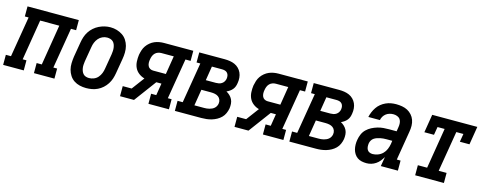

<svg xmlns="http://www.w3.org/2000/svg" viewBox="-49 -1077 4076 1620"><g transform="rotate(15 1989.0 -266.5)"><path d="M-22 0V-88H23L82 -442H49V-530H497V-442H452L393 -88H426V0H247V-88H292L350 -442H183L125 -88H158V0Z M704 8Q675 8 647.5 1.5Q620 -5 597.5 -20Q575 -35 560 -58Q545 -81 538 -108Q531 -135 532 -164Q533 -193 537 -221L559 -351Q563 -376 571 -400.5Q579 -425 593.5 -447.5Q608 -470 628.5 -488Q649 -506 672.5 -517.5Q696 -529 721 -535Q746 -541 772 -541Q801 -541 828 -533Q855 -525 877.5 -510Q900 -495 915 -472Q930 -449 937 -422.5Q944 -396 943.5 -366.5Q943 -337 938 -309L916 -179Q912 -154 904 -129.5Q896 -105 881.5 -82.5Q867 -60 847 -42Q827 -24 803 -12.5Q779 -1 754 3.5Q729 8 704 8ZM706 -80Q727 -80 748 -88.5Q769 -97 783.5 -114Q798 -131 806 -151.5Q814 -172 817 -193L839 -323Q841 -338 842 -352.5Q843 -367 841 -381.5Q839 -396 834 -409Q829 -422 819.5 -431.5Q810 -441 796 -445.5Q782 -450 767 -450Q746 -450 726 -441Q706 -432 691.5 -415Q677 -398 669 -378Q661 -358 658 -337L636 -207Q634 -192 633 -177.5Q632 -163 634 -149Q636 -135 641 -122Q646 -109 655 -99Q664 -89 677.5 -84.5Q691 -80 706 -80Z M999 0V-88H1077L1159 -198Q1132 -205 1109 -222.5Q1086 -240 1074 -265Q1062 -290 1060.5 -320Q1059 -350 1063 -379Q1067 -400 1073.5 -420.5Q1080 -441 1092.5 -459Q1105 -477 1122.5 -491.5Q1140 -506 1160 -514.5Q1180 -523 1201 -526.5Q1222 -530 1242 -530H1497V-442H1452L1393 -88H1426V0H1247V-88H1292L1309 -193H1264L1121 0ZM1213 -281H1324L1350 -442H1242Q1228 -442 1213 -437Q1198 -432 1187 -420.5Q1176 -409 1170.5 -394.5Q1165 -380 1163 -366Q1160 -351 1160.5 -336Q1161 -321 1167 -308Q1173 -295 1185.5 -288Q1198 -281 1213 -281Z M1478 0V-88H1523L1582 -442H1549V-530H1771Q1794 -530 1817 -526.5Q1840 -523 1860 -514Q1880 -505 1895.5 -489.5Q1911 -474 1920 -454Q1929 -434 1931 -411Q1933 -388 1929 -365Q1927 -350 1922 -335.5Q1917 -321 1907 -308.5Q1897 -296 1884 -287Q1871 -278 1856 -271Q1873 -262 1887 -248.5Q1901 -235 1909.5 -218Q1918 -201 1919.5 -180.5Q1921 -160 1918 -139Q1914 -117 1904.5 -95.5Q1895 -74 1878.5 -57.5Q1862 -41 1841 -29.5Q1820 -18 1798 -11.5Q1776 -5 1753.5 -2.5Q1731 0 1709 0ZM1663 -318H1751Q1764 -318 1777 -320.5Q1790 -323 1802 -331Q1814 -339 1821 -351Q1828 -363 1830 -376Q1832 -390 1829.5 -403Q1827 -416 1818.5 -425.5Q1810 -435 1797.5 -438.5Q1785 -442 1771 -442H1683ZM1625 -88H1709Q1720 -88 1731.5 -89Q1743 -90 1754.5 -93Q1766 -96 1777 -101Q1788 -106 1797 -114Q1806 -122 1811.5 -132.5Q1817 -143 1819 -154Q1822 -172 1816 -188Q1810 -204 1797 -213.5Q1784 -223 1767 -226.5Q1750 -230 1732 -230H1648Z M1999 0V-88H2077L2159 -198Q2132 -205 2109 -222.5Q2086 -240 2074 -265Q2062 -290 2060.5 -320Q2059 -350 2063 -379Q2067 -400 2073.5 -420.5Q2080 -441 2092.5 -459Q2105 -477 2122.5 -491.5Q2140 -506 2160 -514.5Q2180 -523 2201 -526.5Q2222 -530 2242 -530H2497V-442H2452L2393 -88H2426V0H2247V-88H2292L2309 -193H2264L2121 0ZM2213 -281H2324L2350 -442H2242Q2228 -442 2213 -437Q2198 -432 2187 -420.5Q2176 -409 2170.5 -394.5Q2165 -380 2163 -366Q2160 -351 2160.5 -336Q2161 -321 2167 -308Q2173 -295 2185.5 -288Q2198 -281 2213 -281Z M2478 0V-88H2523L2582 -442H2549V-530H2771Q2794 -530 2817 -526.5Q2840 -523 2860 -514Q2880 -505 2895.5 -489.5Q2911 -474 2920 -454Q2929 -434 2931 -411Q2933 -388 2929 -365Q2927 -350 2922 -335.5Q2917 -321 2907 -308.5Q2897 -296 2884 -287Q2871 -278 2856 -271Q2873 -262 2887 -248.5Q2901 -235 2909.5 -218Q2918 -201 2919.5 -180.5Q2921 -160 2918 -139Q2914 -117 2904.5 -95.5Q2895 -74 2878.5 -57.5Q2862 -41 2841 -29.5Q2820 -18 2798 -11.5Q2776 -5 2753.5 -2.5Q2731 0 2709 0ZM2663 -318H2751Q2764 -318 2777 -320.5Q2790 -323 2802 -331Q2814 -339 2821 -351Q2828 -363 2830 -376Q2832 -390 2829.5 -403Q2827 -416 2818.5 -425.5Q2810 -435 2797.5 -438.5Q2785 -442 2771 -442H2683ZM2625 -88H2709Q2720 -88 2731.5 -89Q2743 -90 2754.5 -93Q2766 -96 2777 -101Q2788 -106 2797 -114Q2806 -122 2811.5 -132.5Q2817 -143 2819 -154Q2822 -172 2816 -188Q2810 -204 2797 -213.5Q2784 -223 2767 -226.5Q2750 -230 2732 -230H2648Z M3153 8Q3153 8 3153 8Q3153 8 3153 8Q3131 8 3110.5 3.5Q3090 -1 3073.5 -12.5Q3057 -24 3046 -41.5Q3035 -59 3030 -78.5Q3025 -98 3024.5 -120Q3024 -142 3028 -163Q3032 -188 3042.5 -212.5Q3053 -237 3072 -255.5Q3091 -274 3115 -286.5Q3139 -299 3164.5 -306.5Q3190 -314 3215 -316Q3240 -318 3265 -318H3330L3336 -357Q3339 -374 3337.5 -392Q3336 -410 3327 -423.5Q3318 -437 3301.5 -443.5Q3285 -450 3268 -450Q3251 -450 3234.5 -445.5Q3218 -441 3204 -430.5Q3190 -420 3181 -405Q3172 -390 3169 -373H3068Q3073 -396 3082 -417.5Q3091 -439 3104.5 -459Q3118 -479 3137 -494.5Q3156 -510 3178 -520Q3200 -530 3222.5 -534Q3245 -538 3268 -538Q3294 -538 3320 -533.5Q3346 -529 3367.5 -517.5Q3389 -506 3405.5 -487.5Q3422 -469 3430.5 -445.5Q3439 -422 3439.5 -395.5Q3440 -369 3435 -342L3393 -88H3426V0H3277L3291 -83Q3280 -64 3266 -46.5Q3252 -29 3233.5 -16.5Q3215 -4 3194.5 2Q3174 8 3153 8ZM3183 -80Q3206 -80 3229.5 -89Q3253 -98 3270.5 -115.5Q3288 -133 3297.5 -156Q3307 -179 3311 -202L3315 -231H3265Q3251 -231 3237.5 -230Q3224 -229 3210.5 -226Q3197 -223 3183.5 -218.5Q3170 -214 3158 -206Q3146 -198 3138.5 -185Q3131 -172 3129 -159Q3127 -145 3128 -130.5Q3129 -116 3135.5 -104Q3142 -92 3155 -86Q3168 -80 3183 -80Z M3577 0V-88H3658L3716 -442H3654L3642 -371H3558L3584 -530H3978L3952 -371H3868L3880 -442H3818L3759 -88H3828V0Z"/></g></svg>

Font: Iosevka Slab Semibold Oblique
Style: Regular
Weight: 600
Italic angle: -9°
Monospace: yes
Designer: Belleve Invis
Foundry: Belleve Invis
Version: Version 11.1.1; ttfautohint (v1.8.3)